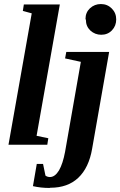

<svg xmlns="http://www.w3.org/2000/svg" viewBox="-20 -716 595 950"><path d="M161 -44 219 -32 214 0H22L137 -650L93 -662L98 -694H276ZM229 213 225 214Q182 214 143 205L162 95H193L205 153Q215 160 227 160Q252 160 272 127Q291 94 302 35L380 -410L302 -427L308 -459H520L436 19Q420 114 367 164Q315 213 229 213ZM405 -618 403 -622Q403 -654 425 -675Q448 -696 479 -696Q511 -696 533 -674Q555 -652 555 -620Q555 -588 534 -566Q513 -544 481 -544Q450 -544 427 -565Q405 -586 405 -618Z"/></svg>

Font: Libra Serif Modern
Style: Bold Italic
Weight: 700
Italic angle: -12°
Designer: Stefan Peev, Context Ltd
Foundry: Stefan Peev, Context Ltd
Version: Version 1.000